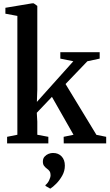

<svg xmlns="http://www.w3.org/2000/svg" viewBox="-20 -838 640 1122"><path d="M21.5 0V-38.5L81.5 -50.5V-745L11.5 -758V-792.5L167.5 -818.5H177L198 -803.5V-314.5L195.5 -242.5L408.5 -480L332.5 -495.5V-533H562.5V-495.5L490.5 -480L363 -347L543.5 -50L600.5 -38.5V0H352.5L352 -38.5L409.5 -50.5L283.5 -272L195 -179L198 -127V-50.5L262.5 -38.5V0ZM359 130Q359 161 343.8 188.2Q328.5 215.5 308.5 235.5Q288.5 255.5 274.5 264H273L246 248.5L245.5 243.5Q259 233 267.2 215.5Q275.5 198 275.5 186Q275.5 172 270 163.2Q264.5 154.5 253.5 147Q244.5 140.5 237.5 131.2Q230.5 122 230.5 106.5Q230.5 88.5 240.2 77.5Q250 66.5 263.2 61.2Q276.5 56 288 56H291Q321 56 340 76Q359 96 359 130Z"/></svg>

Font: Merriweather 72pt SemiBold
Style: Regular
Weight: 600
Version: Version 2.100